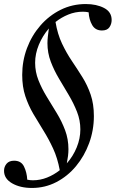

<svg xmlns="http://www.w3.org/2000/svg" viewBox="-28 -731 588 951"><path d="M397 -711Q450 -711 487.5 -691.5Q525 -672 525 -632Q525 -612 514 -596Q503 -580 477 -580Q444 -580 428.5 -607Q413 -634 411 -670Q398 -673 382 -673Q345 -673 310.5 -659Q276 -645 247 -622Q257 -562 279 -515.5Q301 -469 328 -429Q355 -389 380 -349Q405 -309 421 -262.5Q437 -216 437 -156Q437 -86 413.5 -22Q390 42 348.5 92Q307 142 251 171Q195 200 130 200Q72 200 32 177Q-8 154 -8 115Q-8 95 4.5 80Q17 65 42 65Q77 65 91 94Q105 123 107 159Q121 162 135 162Q171 162 205 148.5Q239 135 268 112Q257 52 235 4.5Q213 -43 187 -84.5Q161 -126 137 -167Q113 -208 97.5 -254.5Q82 -301 82 -360Q82 -429 105.5 -492Q129 -555 172 -604.5Q215 -654 272.5 -682.5Q330 -711 397 -711ZM214 -590Q183 -554 164.5 -509.5Q146 -465 146 -420Q146 -375 162.5 -333.5Q179 -292 203.5 -252Q228 -212 253 -171Q278 -130 294.5 -86Q311 -42 311 8Q311 24 309 40.5Q307 57 303 78Q334 43 352 -1Q370 -45 370 -90Q370 -135 353.5 -177Q337 -219 313 -259.5Q289 -300 264.5 -341Q240 -382 223.5 -425.5Q207 -469 207 -517Q207 -532 209 -550Q211 -568 214 -590Z"/></svg>

Font: Tiro Gurmukhi
Style: Italic
Weight: 400
Italic angle: -11°
Designer: Gurmukhi: John Hudson & Fiona Ross, assisted by Paul Hanslow. Latin: John Hudson with Paul Hanslow, assisted by Kaja Soj
Foundry: Tiro Typeworks Ltd.
Version: Version 1.52